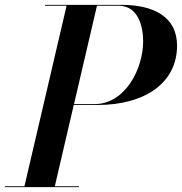

<svg xmlns="http://www.w3.org/2000/svg" viewBox="-61 -770 748 790"><path d="M-41 -3.5V0H264V-3.5H164.5L242.5 -338H339C540 -338 667.5 -432 667.5 -582C667.5 -702 570 -750 439 -750H124V-746.5H213L39.5 -3.5ZM426.5 -746.5C509.5 -746.5 528 -658.5 528 -599.5C528 -490.5 457 -341.5 326.5 -341.5H243.5L338 -746.5Z"/></svg>

Font: Bodoni* 48pt Medium
Style: Italic
Weight: 500
Italic angle: -13°
Version: Version 2.3